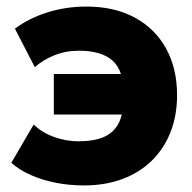

<svg xmlns="http://www.w3.org/2000/svg" viewBox="-20 -550 585 585"><path d="M235.5 15Q192 15 150.8 7Q109.5 -1 74.2 -16.5Q39 -32 14.5 -54L82.5 -170.5Q109.5 -145 146 -132.2Q182.5 -119.5 219 -119.5Q266.5 -119.5 297.2 -133Q328 -146.5 342.8 -177.2Q357.5 -208 357.5 -260Q357.5 -333.5 323.8 -364.5Q290 -395.5 220.5 -395.5Q180 -395.5 145.5 -381.5Q111 -367.5 86 -345.5L25.5 -462.5Q66 -493.5 123 -511.8Q180 -530 243.5 -530Q328.5 -530 390.5 -496.5Q452.5 -463 486 -402.2Q519.5 -341.5 519.5 -260Q519.5 -198.5 499.8 -148Q480 -97.5 443 -61Q406 -24.5 353.5 -4.8Q301 15 235.5 15ZM144 -201V-324.5H413.5V-201Z"/></svg>

Font: Geologica Cursive ExtraBold
Style: Regular
Weight: 800
Designer: Sindre Bremnes, Frode Helland
Foundry: Monokrom Skriftforlag AS
Version: Version 1.010;gftools[0.9.28]